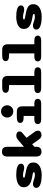

<svg xmlns="http://www.w3.org/2000/svg" viewBox="1439 -2264 836 3754"><g transform="rotate(-90 1857.0 -387.0)"><path d="M311.5 10.5Q266.5 10.5 222 5.2Q177.5 0 141 -12Q104.5 -24 82.8 -43.5Q61 -63 61 -91.5Q61 -126 83 -143.5Q105 -161 139.5 -161Q153 -161 169.8 -157.2Q186.5 -153.5 205 -146.5Q221 -141 238 -135.5Q255 -130 273 -126.5Q291 -123 309.5 -123Q337.5 -123 352.5 -127.8Q367.5 -132.5 367.5 -145Q367.5 -152.5 357.5 -157.5Q347.5 -162.5 327 -166.8Q306.5 -171 274.5 -176Q210 -187 165 -207.2Q120 -227.5 96.5 -260.2Q73 -293 73 -341.5Q73 -383 94 -411Q115 -439 149.8 -455.8Q184.5 -472.5 227 -480Q269.5 -487.5 312 -487.5Q350.5 -487.5 389.5 -483.8Q428.5 -480 461 -470.2Q493.5 -460.5 513.2 -442.5Q533 -424.5 533 -395.5Q533 -364 510.8 -348Q488.5 -332 456 -332Q438.5 -332 422.5 -335Q406.5 -338 390.5 -342.5Q375 -347 355.8 -351Q336.5 -355 314.5 -355Q303.5 -355 293.5 -354.5Q283.5 -354 275.5 -352Q267.5 -350 263 -346.2Q258.5 -342.5 258.5 -336Q258.5 -329 270.2 -323.5Q282 -318 302.5 -313.8Q323 -309.5 350 -305Q414 -295 460.5 -278.8Q507 -262.5 532 -233Q557 -203.5 557 -154Q557 -97 522.5 -60.5Q488 -24 432.2 -6.8Q376.5 10.5 311.5 10.5Z M769 6Q673.5 6 673.5 -98.5V-662Q673.5 -766.5 769 -766.5Q864 -766.5 864 -662V-337L977.5 -434Q1008.5 -460.5 1029.8 -473.5Q1051 -486.5 1084.5 -486.5Q1118.5 -486.5 1141 -470.8Q1163.5 -455 1163.5 -424Q1163.5 -408.5 1158.8 -396.8Q1154 -385 1142 -374.5L1040 -286L1162 -119Q1173.5 -103 1176.5 -89.5Q1179.5 -76 1179.5 -62.5Q1179.5 -31 1156.8 -12.8Q1134 5.5 1100 5.5Q1056 5.5 1034 -15Q1012 -35.5 987 -71L914.5 -176.5L864 -132.5V-98.5Q864 6 769 6Z M1403 -133.5H1467V-343H1435Q1384 -343 1357.2 -360Q1330.5 -377 1330.5 -409.5Q1330.5 -442 1357.2 -459Q1384 -476 1435 -476H1550.5Q1655 -476 1655 -371.5V-133.5H1706Q1753.5 -133.5 1777.5 -116.2Q1801.5 -99 1801.5 -66.5Q1801.5 -34.5 1777.5 -17.2Q1753.5 0 1706 0H1403Q1356 0 1332 -17.2Q1308 -34.5 1308 -66.5Q1308 -99 1332 -116.2Q1356 -133.5 1403 -133.5ZM1435 -665Q1435 -698.5 1451.2 -725.8Q1467.5 -753 1494.8 -769Q1522 -785 1555.5 -785Q1589.5 -785 1616.8 -769Q1644 -753 1660 -725.8Q1676 -698.5 1676 -665Q1676 -631.5 1660 -604Q1644 -576.5 1616.8 -560.5Q1589.5 -544.5 1555.5 -544.5Q1522 -544.5 1494.8 -560.5Q1467.5 -576.5 1451.2 -604Q1435 -631.5 1435 -665Z M2010.5 0Q1963 0 1939 -17.2Q1915 -34.5 1915 -66.5Q1915 -99 1939 -116.2Q1963 -133.5 2010.5 -133.5H2071V-628.5H2024.5Q1973.5 -628.5 1946.8 -645.8Q1920 -663 1920 -695Q1920 -727.5 1946.8 -744.8Q1973.5 -762 2024.5 -762H2144Q2195 -762 2222 -735Q2249 -708 2249 -657V-133.5H2322.5Q2370 -133.5 2394 -116.2Q2418 -99 2418 -66.5Q2418 -34.5 2394 -17.2Q2370 0 2322.5 0Z M2629.5 0Q2582 0 2558 -17.2Q2534 -34.5 2534 -66.5Q2534 -99 2558 -116.2Q2582 -133.5 2629.5 -133.5H2690V-628.5H2643.5Q2592.5 -628.5 2565.8 -645.8Q2539 -663 2539 -695Q2539 -727.5 2565.8 -744.8Q2592.5 -762 2643.5 -762H2763Q2814 -762 2841 -735Q2868 -708 2868 -657V-133.5H2941.5Q2989 -133.5 3013 -116.2Q3037 -99 3037 -66.5Q3037 -34.5 3013 -17.2Q2989 0 2941.5 0Z M3406.5 10.5Q3361.5 10.5 3317 5.2Q3272.5 0 3236 -12Q3199.5 -24 3177.8 -43.5Q3156 -63 3156 -91.5Q3156 -126 3178 -143.5Q3200 -161 3234.5 -161Q3248 -161 3264.8 -157.2Q3281.5 -153.5 3300 -146.5Q3316 -141 3333 -135.5Q3350 -130 3368 -126.5Q3386 -123 3404.5 -123Q3432.5 -123 3447.5 -127.8Q3462.5 -132.5 3462.5 -145Q3462.5 -152.5 3452.5 -157.5Q3442.5 -162.5 3422 -166.8Q3401.5 -171 3369.5 -176Q3305 -187 3260 -207.2Q3215 -227.5 3191.5 -260.2Q3168 -293 3168 -341.5Q3168 -383 3189 -411Q3210 -439 3244.8 -455.8Q3279.5 -472.5 3322 -480Q3364.5 -487.5 3407 -487.5Q3445.5 -487.5 3484.5 -483.8Q3523.5 -480 3556 -470.2Q3588.5 -460.5 3608.2 -442.5Q3628 -424.5 3628 -395.5Q3628 -364 3605.8 -348Q3583.5 -332 3551 -332Q3533.5 -332 3517.5 -335Q3501.5 -338 3485.5 -342.5Q3470 -347 3450.8 -351Q3431.5 -355 3409.5 -355Q3398.5 -355 3388.5 -354.5Q3378.5 -354 3370.5 -352Q3362.5 -350 3358 -346.2Q3353.5 -342.5 3353.5 -336Q3353.5 -329 3365.2 -323.5Q3377 -318 3397.5 -313.8Q3418 -309.5 3445 -305Q3509 -295 3555.5 -278.8Q3602 -262.5 3627 -233Q3652 -203.5 3652 -154Q3652 -97 3617.5 -60.5Q3583 -24 3527.2 -6.8Q3471.5 10.5 3406.5 10.5Z"/></g></svg>

Font: Sono Monospace ExtraBold
Style: Regular
Weight: 800
Version: Version 2.112